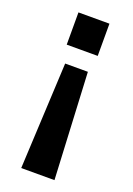

<svg xmlns="http://www.w3.org/2000/svg" viewBox="-125 -541 502 726"><g transform="rotate(20 125.5 -177.5)"><path d="M58.5 136.2 79.5 -291.9H170.9L192.3 136.2ZM60.6 -361.1V-490.8H185.3V-361.1Z"/></g></svg>

Font: Anaheim
Style: Regular
Weight: 400
Designer: Vernon Adams
Foundry: Vernon Adams
Version: Version 2.001